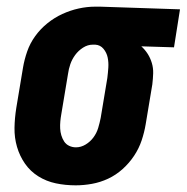

<svg xmlns="http://www.w3.org/2000/svg" viewBox="-20 -548 560 576"><path d="M207 8Q176 8 147.5 2Q119 -4 95 -19Q71 -34 55 -57Q39 -80 31 -107.5Q23 -135 23.5 -164.5Q24 -194 29 -225L49 -345Q53 -369 61.5 -393.5Q70 -418 85.5 -439.5Q101 -461 122 -478Q143 -495 167 -506Q191 -517 216 -522.5Q241 -528 265 -528Q269 -528 273 -528Q277 -528 281 -528L520 -520L502 -406L404 -409Q415 -399 423 -386.5Q431 -374 435.5 -359Q440 -344 439.5 -328Q439 -312 437 -295L417 -175Q413 -151 405 -127Q397 -103 382.5 -81Q368 -59 348 -41Q328 -23 304.5 -12Q281 -1 256 3.5Q231 8 207 8ZM208 -106Q223 -106 237 -114.5Q251 -123 260.5 -136Q270 -149 274.5 -164Q279 -179 282 -194L302 -314Q304 -330 305 -345.5Q306 -361 303 -375.5Q300 -390 290.5 -401.5Q281 -413 266 -414H262Q261 -414 260 -414Q259 -414 258 -414Q243 -414 229 -405Q215 -396 205.5 -383Q196 -370 191 -355.5Q186 -341 184 -326L164 -206Q162 -195 161 -184Q160 -173 160.5 -162.5Q161 -152 164 -142Q167 -132 172.5 -123.5Q178 -115 187.5 -110.5Q197 -106 208 -106Z"/></svg>

Font: Iosevka SS04 Heavy
Style: Italic
Weight: 900
Italic angle: -9°
Monospace: yes
Designer: Belleve Invis
Foundry: Belleve Invis
Version: Version 19.0.0; ttfautohint (v1.8.4)